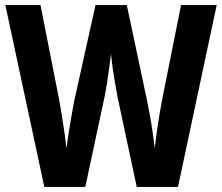

<svg xmlns="http://www.w3.org/2000/svg" viewBox="-20 -734 873 754"><path d="M831 -714 679 0H517L442 -351Q436 -382 428 -430.5Q420 -479 416 -522Q413 -500 409 -468.5Q405 -437 400 -406Q395 -375 390 -351L315 0H154L1 -714H139L212 -344Q217 -317 222.5 -283Q228 -249 233 -214.5Q238 -180 241 -152Q245 -183 250.5 -218Q256 -253 262 -285.5Q268 -318 272 -340L355 -714H478L557 -341Q562 -317 568 -284.5Q574 -252 579 -217.5Q584 -183 588 -152Q592 -194 600.5 -248Q609 -302 617 -344L691 -714Z"/></svg>

Font: Noto Sans Condensed
Style: Bold
Weight: 700
Width: 3
Designer: Monotype Design Team
Foundry: Monotype Imaging Inc.
Version: Version 2.013; ttfautohint (v1.8.4.7-5d5b)